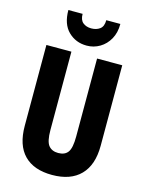

<svg xmlns="http://www.w3.org/2000/svg" viewBox="-138 -1027 855 1120"><g transform="rotate(15 289.5 -467.0)"><path d="M519 -228Q519 -112 459.5 -51Q400 10 288 10Q178 10 119.5 -49.5Q61 -109 61 -226V-714H212V-241Q212 -172 232 -147.5Q252 -123 290 -123Q330 -123 348.5 -148.5Q367 -174 367 -242V-714H519ZM446 -944Q446 -891 424.5 -852.5Q403 -814 367 -792.5Q331 -771 288 -771Q222 -771 177 -815Q132 -859 132 -944H218Q218 -907 238 -891Q258 -875 288 -875Q319 -875 340 -890.5Q361 -906 361 -944Z"/></g></svg>

Font: Noto Sans Sinhala ExtraCondensed ExtraBold
Style: Regular
Weight: 800
Width: 2
Designer: Jelle Bosma - Monotype Design Team
Foundry: Monotype Imaging Inc.
Version: Version 2.006; ttfautohint (v1.8.4.7-5d5b)